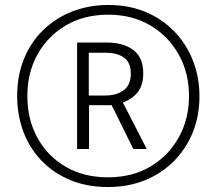

<svg xmlns="http://www.w3.org/2000/svg" viewBox="-20 -743 870 772"><path d="M414 9Q330 9 262.5 -19Q195 -47 147 -97Q99 -147 74 -213.5Q49 -280 49 -357Q49 -439 76.5 -506.5Q104 -574 154 -622.5Q204 -671 271 -697Q338 -723 416 -723Q498 -723 565 -695Q632 -667 680.5 -617Q729 -567 755.5 -500Q782 -433 782 -356Q782 -277 755 -210.5Q728 -144 678.5 -94.5Q629 -45 562 -18Q495 9 414 9ZM414 -30Q512 -30 585 -73.5Q658 -117 699 -191Q740 -265 740 -357Q740 -450 698.5 -524Q657 -598 584 -641Q511 -684 415 -684Q318 -684 245 -641Q172 -598 131 -524.5Q90 -451 90 -357Q90 -262 131 -188Q172 -114 245 -72Q318 -30 414 -30ZM290 -144V-572H408Q476 -572 516 -542Q556 -512 556 -448Q556 -400 533.5 -372Q511 -344 474 -331L570 -144H516L429 -320H338V-144ZM403 -359Q448 -359 477 -380Q506 -401 506 -447Q506 -491 479 -511Q452 -531 404 -531H337V-359Z"/></svg>

Font: Noto Sans Tamil ExtraCondensed Light
Style: Regular
Weight: 300
Width: 2
Designer: Jelle Bosma - Monotype Design Team
Foundry: Monotype Imaging Inc.
Version: Version 2.004; ttfautohint (v1.8.4.7-5d5b)